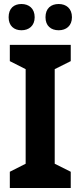

<svg xmlns="http://www.w3.org/2000/svg" viewBox="-20 -938 402 958"><path d="M23 -852C23 -809 50 -787 87 -787C124 -787 153 -809 153 -852C153 -896 124 -918 87 -918C50 -918 23 -897 23 -852ZM207 -852C207 -809 234 -787 273 -787C310 -787 339 -809 339 -852C339 -896 310 -918 273 -918C235 -918 207 -897 207 -852ZM333 0V-81L253 -121V-593L333 -633V-714H29V-633L108 -593V-121L29 -81V0Z"/></svg>

Font: Noto Sans Malayalam SemiCondensed
Style: Bold
Weight: 700
Width: 4
Designer: Jelle Bosma - Monotype Design Team
Foundry: Monotype Imaging Inc.
Version: Version 2.104